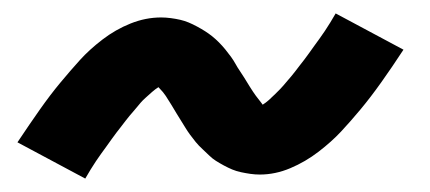

<svg xmlns="http://www.w3.org/2000/svg" viewBox="-20 -444 640 286"><path d="M107 -178 6 -232Q24 -259 39.5 -281Q55 -303 70 -321Q85 -339 99 -354.5Q113 -370 132.5 -385Q152 -400 174.5 -409Q197 -418 220 -418Q227 -418 234.5 -417Q242 -416 248.5 -414.5Q255 -413 261 -410.5Q267 -408 273.5 -404.5Q280 -401 285.5 -397.5Q291 -394 296 -390Q301 -386 306 -381Q311 -376 315.5 -370.5Q320 -365 324 -359.5Q328 -354 331 -348.5Q334 -343 337.5 -338Q341 -333 344 -328Q347 -323 352 -315Q357 -307 361 -301.5Q365 -296 369.5 -290.5Q374 -285 374 -283H373Q371 -283 367.5 -282.5Q364 -282 365 -283Q365 -284 370.5 -287.5Q376 -291 380.5 -295Q385 -299 390 -304Q395 -309 397.5 -311.5Q400 -314 402.5 -317Q405 -320 408 -323.5Q411 -327 414 -330.5Q417 -334 420 -338Q423 -342 426.5 -346.5Q430 -351 433.5 -355.5Q437 -360 440.5 -365Q444 -370 448 -375.5Q452 -381 456 -386.5Q460 -392 464 -398Q468 -404 472 -410.5Q476 -417 480 -424L581 -370Q564 -344 548 -321.5Q532 -299 517 -281Q502 -263 488 -248Q474 -233 454.5 -218Q435 -203 412.5 -193.5Q390 -184 367 -184Q360 -184 353 -185Q346 -186 339 -187.5Q332 -189 326 -191.5Q320 -194 313.5 -197.5Q307 -201 301.5 -204.5Q296 -208 291.5 -212.5Q287 -217 281.5 -222Q276 -227 271.5 -232.5Q267 -238 263 -243.5Q259 -249 256 -254Q253 -259 249.5 -264.5Q246 -270 243 -275Q240 -280 235.5 -287.5Q231 -295 227 -301Q223 -307 218 -312Q213 -317 214 -319H215Q217 -319 220 -319.5Q223 -320 223 -319Q222 -318 216.5 -314.5Q211 -311 206.5 -307Q202 -303 197 -298.5Q192 -294 189.5 -291Q187 -288 184.5 -285Q182 -282 179 -278.5Q176 -275 173 -271.5Q170 -268 167 -264Q164 -260 160.5 -255.5Q157 -251 153.5 -246.5Q150 -242 146.5 -237Q143 -232 139 -226.5Q135 -221 131 -215.5Q127 -210 123 -204Q119 -198 115 -191.5Q111 -185 107 -178Z"/></svg>

Font: Iosevka Extrabold Extended
Style: Italic
Weight: 800
Width: 7
Italic angle: -9°
Monospace: yes
Designer: Belleve Invis
Foundry: Belleve Invis
Version: Version 32.5.0; ttfautohint (v1.8.4)